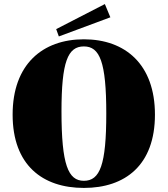

<svg xmlns="http://www.w3.org/2000/svg" viewBox="-20 -908 823 943"><path d="M392 15C595 15 741 -97 741 -345C741 -592 595 -715 392 -715C189 -715 42 -592 42 -345C42 -97 189 15 392 15ZM392 -20C315 -20 282 -98 282 -361C282 -605 313 -680 392 -680C470 -680 502 -604 502 -351C502 -98 471 -20 392 -20ZM522 -823 495 -888 256 -765 269 -729Z"/></svg>

Font: Sprat Black
Style: Regular
Weight: 900
Designer: Ethan Nakache
Foundry: Collletttivo
Version: Version 2.000;Glyphs 3.2 (3217)